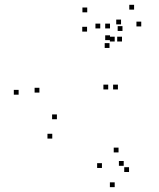

<svg xmlns="http://www.w3.org/2000/svg" viewBox="-20 -555 660 799"><path d="M430.3 -182.8V-202.8H410.3V-182.8ZM470.7 -182.8V-202.8H450.7V-182.8ZM487.7 -382.3V-402.3H467.7V-382.3ZM457.3 -382.3V-402.3H437.3V-382.3ZM216.8 -58.8V-78.8H196.8V-58.8ZM144 -169.7V-189.7H124V-169.7ZM342.3 -423.5V-443.5H322.3V-423.5ZM437.8 -388V-408H417.8V-388ZM437.8 -436.7V-456.7H417.8V-436.7ZM397.2 -436.7V-456.7H377.2V-436.7ZM435.7 -355.5V-375.5H415.7V-355.5ZM489.7 -426.2V-446.2H469.7V-426.2ZM343 -503.7V-523.7H323V-503.7ZM57.5 -161V-181H37.5V-161ZM197.5 21.7V1.7H177.5V21.7ZM517 160.8V140.8H497V160.8ZM473.3 79.3V59.3H453.3V79.3ZM494.8 135V115H474.8V135ZM567.8 -445V-465H547.8V-445ZM538 -515V-535H518V-515ZM483.7 -453.5V-473.5H463.7V-453.5ZM404.2 144V124H384.2V144ZM457.3 223.8V203.8H437.3V223.8Z"/></svg>

Font: Monaspace Radon Dots Var
Style: Regular
Weight: 400
Designer: Riley Cran and the Lettermatic Team
Version: Version 1.100 (Monaspace Radon Dots)